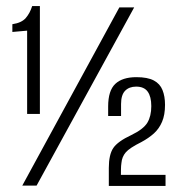

<svg xmlns="http://www.w3.org/2000/svg" viewBox="-20 -611 593 632"><path d="M69.3 -236V-510.1L20.7 -505.8V-531.3Q51.3 -535.9 65 -551.9Q78.7 -567.9 85.9 -591H111.3V-236ZM53.3 0 372.9 -586.7H421.7L100.4 0ZM338.2 1.1V-58.2Q338.2 -102 352.9 -123.8Q367.6 -145.6 412.6 -166.6Q452.1 -185.7 465.1 -207.2Q478 -228.7 478 -261.8Q478 -292.8 466.2 -309.3Q454.3 -325.9 428.1 -325.9Q405.3 -325.9 391.9 -312.3Q378.5 -298.6 378.5 -268.5V-229.1H336V-260.5Q336 -312.8 359.5 -334.9Q383 -357 429 -357Q465.9 -357 486.3 -346.1Q506.7 -335.3 514.9 -314.6Q523.2 -294 523.2 -266Q523.2 -232.8 513.5 -210.2Q503.9 -187.5 486.7 -171.9Q469.4 -156.3 445.2 -143.3Q406.3 -124 393.9 -109.4Q381.5 -94.9 379.7 -74.6Q378.3 -64.7 378.2 -54.5Q378 -44.3 378 -35.3H524.9V1.1Z"/></svg>

Font: Alumni Sans Thin
Style: Regular
Weight: 100
Designer: Robert E. Leuschke
Foundry: Robert E. Leuschke
Version: Version 1.018